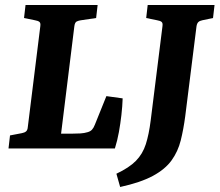

<svg xmlns="http://www.w3.org/2000/svg" viewBox="-20 -593 877 767"><path d="M405 -209 470 -200Q469 -168 465 -133.5Q461 -99 455 -65.5Q449 -32 439 0H14L20 -52L67 -61Q78 -63 84 -68Q90 -73 91 -85L141 -488Q143 -501 137.5 -505.5Q132 -510 120 -512L76 -521L82 -573H370L364 -521L303 -512Q295 -511 287 -507.5Q279 -504 277 -488L224 -59H266Q286 -59 301.5 -60Q317 -61 330 -65Q341 -68 347.5 -75Q354 -82 359 -95ZM837 -573 831 -521 788 -512Q778 -510 772.5 -505Q767 -500 765 -488L720 -129Q713 -76 702 -32Q691 12 665.5 47.5Q640 83 591 109.5Q542 136 460 154L445 101Q496 77 523 49.5Q550 22 562.5 -17Q575 -56 582 -112L629 -488Q631 -501 625.5 -505.5Q620 -510 608 -512L564 -521L570 -573Z"/></svg>

Font: Rasa
Style: Bold Italic
Weight: 700
Italic angle: -7.10001°
Designer: Anna Giedrys (Yrsa+Rasa design), David Brezina (Yrsa art-direction, Rasa art-direction, design)
Foundry: Rosetta Type Foundry
Version: Version 2.004